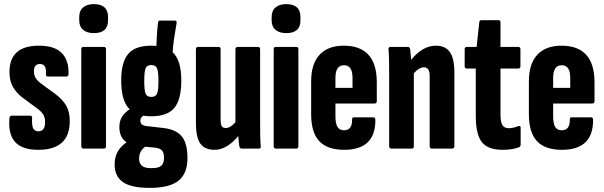

<svg xmlns="http://www.w3.org/2000/svg" viewBox="-20 -722 2936 933"><path d="M166 6Q87 6 53 -32.5Q19 -71 26 -148Q27 -160 37 -160H127Q137 -160 136 -148Q134 -114 141 -99Q148 -84 167 -84Q199 -84 199 -128Q199 -151 190.5 -165Q182 -179 162 -194L89 -248Q59 -271 42.5 -300.5Q26 -330 26 -372Q26 -500 169 -500Q245 -500 280 -464.5Q315 -429 313 -362Q313 -350 302 -350H213Q202 -350 203 -364Q207 -411 174 -411Q145 -411 145 -376Q145 -357 152.5 -344Q160 -331 178 -317L248 -266Q284 -239 301.5 -209Q319 -179 319 -134Q319 6 166 6Z M385 0Q375 0 375 -12V-483Q375 -494 385 -494H485Q495 -494 495 -483V-12Q495 0 485 0ZM436 -561Q403 -561 384 -577Q365 -593 365 -623V-639Q365 -670 384 -686Q403 -702 436 -702Q505 -702 505 -639V-623Q505 -561 436 -561Z M715 -157Q693 -157 676 -160Q662 -150 662 -136Q662 -124 669 -117.5Q676 -111 695 -109L774 -100Q836 -93 863.5 -59Q891 -25 891 46Q891 121 847.5 156Q804 191 707 191Q618 191 577.5 163Q537 135 537 77Q537 8 595 -30Q560 -54 560 -105Q560 -135 574 -156Q588 -177 610 -191Q569 -230 569 -331Q569 -419 602.5 -459.5Q636 -500 715 -500Q729 -500 740 -499Q741 -532 743 -560.5Q745 -589 748 -611Q749 -622 756 -622H829Q841 -622 838 -609Q832 -572 826.5 -538.5Q821 -505 819 -468Q861 -430 861 -331Q861 -239 827.5 -198Q794 -157 715 -157ZM715 -251Q736 -251 743 -266.5Q750 -282 750 -328Q750 -374 743 -390Q736 -406 715 -406Q694 -406 687.5 -390Q681 -374 681 -328Q681 -283 687.5 -267Q694 -251 715 -251ZM656 48Q656 72 669.5 83.5Q683 95 713 95Q749 96 763 84Q777 72 777 45Q777 20 767 9Q757 -2 730 -5L685 -9Q656 13 656 48Z M1023 6Q974 6 953 -25Q932 -56 932 -123V-482Q932 -494 943 -494H1042Q1052 -494 1052 -482V-143Q1052 -118 1057.5 -109Q1063 -100 1077 -100Q1100 -100 1124 -128V-482Q1124 -494 1136 -494H1234Q1244 -494 1244 -482V-127Q1244 -91 1244.5 -62.5Q1245 -34 1247 -13Q1249 0 1238 0H1154Q1145 0 1143 -11Q1141 -21 1140 -34.5Q1139 -48 1138 -61Q1114 -31 1084 -12.5Q1054 6 1023 6Z M1320 0Q1310 0 1310 -12V-483Q1310 -494 1320 -494H1420Q1430 -494 1430 -483V-12Q1430 0 1420 0ZM1371 -561Q1338 -561 1319 -577Q1300 -593 1300 -623V-639Q1300 -670 1319 -686Q1338 -702 1371 -702Q1440 -702 1440 -639V-623Q1440 -561 1371 -561Z M1652 6Q1571 6 1531.5 -36Q1492 -78 1492 -167V-327Q1492 -412 1533 -456Q1574 -500 1650 -500Q1811 -500 1811 -322V-231Q1811 -219 1800 -219H1610V-158Q1610 -121 1620 -105Q1630 -89 1652 -89Q1692 -89 1691 -141Q1690 -152 1700 -152H1793Q1804 -152 1804 -141Q1806 6 1652 6ZM1610 -295H1693V-344Q1693 -405 1652 -405Q1610 -405 1610 -344Z M1882 0Q1871 0 1871 -12V-367Q1871 -403 1870.5 -431.5Q1870 -460 1868 -481Q1867 -494 1877 -494H1962Q1971 -494 1973 -483Q1974 -473 1975.5 -459Q1977 -445 1978 -431Q2001 -461 2032 -480.5Q2063 -500 2099 -500Q2144 -500 2166 -469Q2188 -438 2188 -371V-12Q2188 0 2177 0H2078Q2068 0 2068 -12V-353Q2068 -395 2040 -395Q2017 -395 1991 -366V-12Q1991 0 1981 0Z M2422 6Q2351 6 2321.5 -31.5Q2292 -69 2292 -158V-389H2248Q2238 -389 2238 -400V-483Q2238 -494 2248 -494H2296L2309 -613Q2310 -624 2319 -624H2403Q2412 -624 2412 -613V-494H2498Q2509 -494 2509 -483V-400Q2509 -389 2498 -389H2412V-166Q2412 -130 2421 -114.5Q2430 -99 2453 -99Q2473 -99 2498 -109Q2510 -114 2510 -101V-20Q2510 -9 2501 -6Q2469 6 2422 6Z M2710 6Q2629 6 2589.5 -36Q2550 -78 2550 -167V-327Q2550 -412 2591 -456Q2632 -500 2708 -500Q2869 -500 2869 -322V-231Q2869 -219 2858 -219H2668V-158Q2668 -121 2678 -105Q2688 -89 2710 -89Q2750 -89 2749 -141Q2748 -152 2758 -152H2851Q2862 -152 2862 -141Q2864 6 2710 6ZM2668 -295H2751V-344Q2751 -405 2710 -405Q2668 -405 2668 -344Z"/></svg>

Font: Sofia Sans Extra Condensed ExtraBold
Style: Regular
Weight: 800
Designer: Botio Nikoltchev, Ani Petrova
Foundry: lettersoup
Version: Version 4.101; ttfautohint (v1.8.4.7-5d5b)